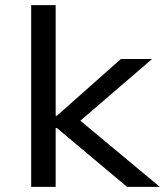

<svg xmlns="http://www.w3.org/2000/svg" viewBox="-20 -725 640 745"><path d="M101 0V-705H196V-276H201L449 -496H570L269 -237L271 -274L600 0H473L201 -228H196V0Z"/></svg>

Font: Nunito Sans 7pt SemiExpanded
Style: Regular
Weight: 400
Width: 6
Designer: Vernon Adams
Foundry: Vernon Adams
Version: Version 3.101;gftools[0.9.27]